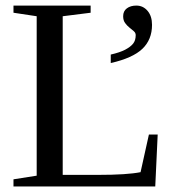

<svg xmlns="http://www.w3.org/2000/svg" viewBox="-20 -675 651 695"><path d="M308.1 -628.9 207 -616.2V-42H335.9Q439.9 -42 488.8 -51.8L519 -188H550.8L542 0H28.8V-25.9L112.8 -39.1V-616.2L28.8 -628.9V-654.8H308.1ZM530.3 -585Q530.3 -531.7 495.4 -498.3Q460.4 -464.8 380.9 -446.8V-477.5Q413.6 -484.9 433.1 -495.1Q452.6 -505.4 461.9 -517.1Q471.2 -528.8 471.2 -547.9Q471.2 -556.2 464.1 -562.3Q457 -568.4 448.5 -575.2Q439.9 -582 432.9 -591.6Q425.8 -601.1 425.8 -616.2Q425.8 -634.8 439.2 -644.8Q452.6 -654.8 473.6 -654.8Q498 -654.8 514.2 -635.7Q530.3 -616.7 530.3 -585Z"/></svg>

Font: Tinos
Style: Regular
Weight: 400
Designer: Steve Matteson
Foundry: Monotype Imaging Inc.
Version: Version 1.23